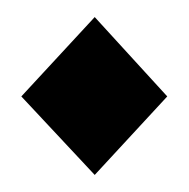

<svg xmlns="http://www.w3.org/2000/svg" viewBox="-20 -376 221 225"><path d="M91 -356 176 -263 91 -171 5 -263Z"/></svg>

Font: Bluu Next Cyrillic
Style: Bold
Weight: 700
Designer: Igor Stepanchenko
Foundry: Igor Stepanchenko
Version: Version 1.000